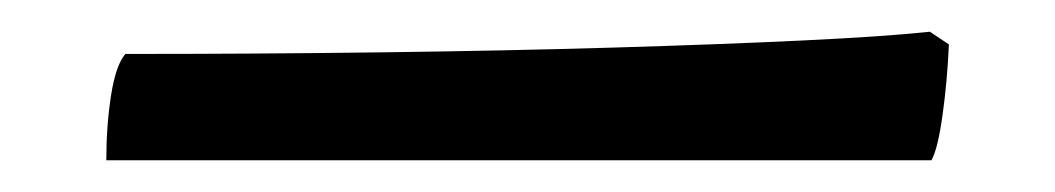

<svg xmlns="http://www.w3.org/2000/svg" viewBox="-20 -23 665 121"><path d="M47 78Q47 56 50 37Q53 18 59 11Q141 11 219.5 10Q298 9 366 7Q434 5 486 2.5Q538 0 566 -3L578 5Q577 28 574 49.5Q571 71 567 78Z"/></svg>

Font: Texturina ExtraBold
Style: Regular
Weight: 800
Designer: Guillermo Torres Carreño
Foundry: Omnibus-Type
Version: Version 1.002; ttfautohint (v1.8.3)